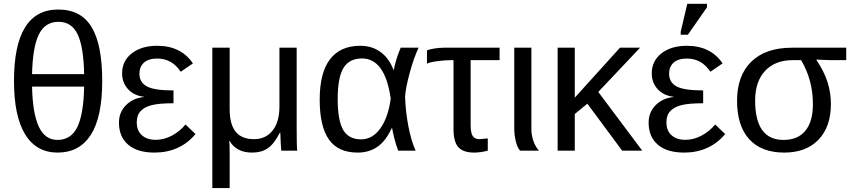

<svg xmlns="http://www.w3.org/2000/svg" viewBox="-20 -773 4376 985"><path d="M504.4 -357.9C504.4 -481.9 486.2 -574 450 -634C413.7 -694.1 356.6 -724.1 278.8 -724.1C127.4 -724.1 51.8 -602.1 51.8 -357.9C51.8 -236.8 70.9 -145.3 109.1 -83.3C147.4 -21.2 203 9.8 275.9 9.8C350.1 9.8 406.7 -20.5 445.8 -81.1C484.9 -141.6 504.4 -233.9 504.4 -357.9ZM274.9 -55.2C231.6 -55.2 199.5 -78.3 178.5 -124.5C157.5 -170.7 146.2 -238.8 144.5 -328.6H411.6C410 -235.2 398.4 -166.3 377 -121.8C355.5 -77.4 321.5 -55.2 274.9 -55.2ZM280.3 -661.1C325.5 -661.1 358.3 -639.4 378.7 -595.9C399 -552.5 410 -484.7 411.6 -392.6H144.5C146.5 -484.7 158 -552.5 179.2 -595.9C200.4 -639.4 234 -661.1 280.3 -661.1Z M778.8 -55.7C748.9 -55.7 725.2 -63.6 707.8 -79.3C690.3 -95.1 681.6 -117.2 681.6 -145.5C681.6 -169.9 688.2 -189.1 701.4 -203.1C714.6 -217.1 733.6 -227.3 758.3 -233.6C783 -240 820.3 -243.2 870.1 -243.2V-309.1C804.4 -309.1 758.8 -316 733.4 -329.8C708 -343.7 695.3 -365.4 695.3 -395C695.3 -419.1 703.1 -438.1 718.8 -451.9C734.4 -465.7 757 -472.7 786.6 -472.7C837.1 -472.7 877.3 -450 907.2 -404.8L969.7 -447.8C929 -508 867.8 -538.1 786.1 -538.1C732.4 -538.1 689 -525.1 656 -499.3C623 -473.4 606.4 -439.3 606.4 -397C606.4 -364.7 616.6 -337.6 637 -315.4C657.3 -293.3 684.7 -280.3 719.2 -276.4V-275.4C681.8 -271.8 651 -258 626.7 -233.9C602.5 -209.8 590.3 -179.9 590.3 -144C590.3 -95.5 606 -57.8 637.5 -30.8C668.9 -3.7 714 9.8 772.9 9.8C815.9 9.8 855.1 1.8 890.6 -14.2C926.1 -30.1 956.9 -53.9 982.9 -85.4L931.6 -134.3C912.4 -110.8 889.2 -91.9 862.1 -77.4C834.9 -62.9 807.1 -55.7 778.8 -55.7Z M1422.9 0H1504.9C1502.9 -13.7 1502 -51.6 1502 -113.8V-528.3H1413.6V-227.1C1413.6 -174.3 1401.9 -133.1 1378.7 -103.5C1355.4 -73.9 1323.6 -59.1 1283.2 -59.1C1240.9 -59.1 1209.5 -71.8 1189 -97.2C1168.5 -122.6 1158.2 -161.5 1158.2 -213.9V-528.3H1069.3V191.9H1158.2V9.8C1158.2 -16 1157.6 -35.8 1156.2 -49.8H1158.2C1168.6 -30.9 1183.6 -16.3 1203.1 -5.9C1222.7 4.6 1245.8 9.8 1272.5 9.8C1305.3 9.8 1332.6 2.3 1354.2 -12.7C1375.9 -27.7 1396.5 -54.4 1416 -92.8H1418C1418.3 -80.1 1419 -62.4 1420.2 -39.8C1421.3 -17.2 1422.2 -3.9 1422.9 0Z M1989.7 -115.7H1991.7C1993.3 -105 1997 -88 2002.7 -64.7C2008.4 -41.4 2015.1 -19.9 2022.9 0H2112.3C2097 -33.5 2084.6 -75.4 2075 -125.5C2065.3 -175.6 2059.7 -226.7 2058.1 -278.8C2060.7 -310.7 2068.8 -351.6 2082.5 -401.6C2096.2 -451.6 2111.2 -493.8 2127.4 -528.3H2035.6C2019.4 -490.6 2007.5 -452.3 2000 -413.6H1999C1984.4 -453 1962.5 -483.6 1933.3 -505.4C1904.2 -527.2 1869.1 -538.1 1828.1 -538.1C1760.1 -538.1 1708.4 -515.1 1673.1 -469.2C1637.8 -423.3 1620.1 -354.2 1620.1 -261.7C1620.1 -170.6 1635.8 -102.5 1667.2 -57.6C1698.6 -12.7 1747.7 9.8 1814.5 9.8C1853.8 9.8 1887.8 -0.1 1916.3 -19.8C1944.7 -39.5 1969.2 -71.5 1989.7 -115.7ZM1712.4 -264.6C1712.4 -338.2 1722.2 -391.4 1741.9 -424.1C1761.6 -456.8 1793.6 -473.1 1837.9 -473.1C1876.6 -473.1 1908.4 -455.9 1933.1 -421.4C1957.8 -386.9 1974.9 -335.3 1984.4 -266.6C1975.9 -202.8 1958.3 -152.1 1931.4 -114.5C1904.5 -76.9 1871.6 -58.1 1832.5 -58.1C1789.6 -58.1 1758.8 -74.5 1740.2 -107.2C1721.7 -139.9 1712.4 -192.4 1712.4 -264.6Z M2293.5 -464.4H2306.6V-110.8C2306.6 -67.2 2314.9 -36.2 2331.5 -17.8C2348.1 0.6 2375.2 9.8 2412.6 9.8C2434.1 9.8 2457.4 6.5 2482.4 0V-63L2440.4 -59.1C2423.5 -59.1 2411.6 -64.7 2404.8 -75.9C2397.9 -87.2 2394.5 -105.1 2394.5 -129.9V-464.4H2543V-528.3H2259.8C2242.8 -528.3 2225.7 -526.9 2208.3 -524.2C2190.8 -521.4 2178.2 -518.1 2170.4 -514.2V-446.3C2178.9 -451.2 2196.1 -455.4 2222.2 -459C2248.2 -462.6 2272 -464.4 2293.5 -464.4Z M2648.4 0H2745.1C2733.1 -13 2723.6 -29.5 2716.6 -49.3C2709.6 -69.2 2706.1 -89.7 2706.1 -110.8V-528.3H2618.2V-115.2C2618.2 -92.8 2620.8 -70.6 2626 -48.6C2631.2 -26.6 2638.7 -10.4 2648.4 0Z M3171.9 0H3274.9L3049.3 -301.3L3263.7 -528.3H3160.6L2928.7 -272V-528.3H2840.8V0H2928.7V-188L2993.2 -241.2Z M3496.1 -55.7C3466.1 -55.7 3442.5 -63.6 3425 -79.3C3407.6 -95.1 3398.9 -117.2 3398.9 -145.5C3398.9 -169.9 3405.5 -189.1 3418.7 -203.1C3431.9 -217.1 3450.8 -227.3 3475.6 -233.6C3500.3 -240 3537.6 -243.2 3587.4 -243.2V-309.1C3521.6 -309.1 3476.1 -316 3450.7 -329.8C3425.3 -343.7 3412.6 -365.4 3412.6 -395C3412.6 -419.1 3420.4 -438.1 3436 -451.9C3451.7 -465.7 3474.3 -472.7 3503.9 -472.7C3554.4 -472.7 3594.6 -450 3624.5 -404.8L3687 -447.8C3646.3 -508 3585.1 -538.1 3503.4 -538.1C3449.7 -538.1 3406.3 -525.1 3373.3 -499.3C3340.3 -473.4 3323.7 -439.3 3323.7 -397C3323.7 -364.7 3333.9 -337.6 3354.2 -315.4C3374.6 -293.3 3402 -280.3 3436.5 -276.4V-275.4C3399.1 -271.8 3368.2 -258 3344 -233.9C3319.7 -209.8 3307.6 -179.9 3307.6 -144C3307.6 -95.5 3323.3 -57.8 3354.7 -30.8C3386.1 -3.7 3431.3 9.8 3490.2 9.8C3533.2 9.8 3572.4 1.8 3607.9 -14.2C3643.4 -30.1 3674.2 -53.9 3700.2 -85.4L3648.9 -134.3C3629.7 -110.8 3606.5 -91.9 3579.3 -77.4C3552.2 -62.9 3524.4 -55.7 3496.1 -55.7ZM3472.2 -594.7H3508.8L3606.9 -735.4V-753.4H3505.9L3472.2 -610.8Z M4242.7 -239.7C4242.7 -278.5 4236.9 -315.9 4225.3 -352.1C4213.8 -388.2 4194.8 -425.9 4168.5 -465.3V-467.3L4240.7 -464.4H4321.3V-528.3H4043.5C3953 -528.3 3883.3 -504.5 3834.5 -456.8C3785.6 -409.1 3761.2 -342.1 3761.2 -255.9C3761.2 -170.2 3782.1 -104.6 3823.7 -58.8C3865.4 -13.1 3925.3 9.8 4003.4 9.8C4078 9.8 4136.5 -12.2 4179 -56.2C4221.4 -100.1 4242.7 -161.3 4242.7 -239.7ZM4150.4 -238.3C4150.4 -179 4137.5 -133.7 4111.8 -102.3C4086.1 -70.9 4048.7 -55.2 3999.5 -55.2C3902.5 -55.2 3854 -122.4 3854 -256.8C3854 -322.3 3871.1 -373.2 3905.3 -409.7C3939.5 -446.1 3986.5 -464.4 4046.4 -464.4H4089.8C4130.2 -396.6 4150.4 -321.3 4150.4 -238.3Z"/></svg>

Font: Arimo
Style: Regular
Weight: 400
Designer: Steve Matteson
Foundry: Monotype Imaging Inc.
Version: Version 1.32